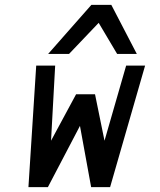

<svg xmlns="http://www.w3.org/2000/svg" viewBox="-20 -770 658 790"><path d="M178 -548 356 -750H438L543 -548H462L386 -676L264 -548ZM97 0 129 -500H207L190 -191L293 -382H371L410 -191L499 -500H577L433 0H355L309 -252L177 0Z"/></svg>

Font: Hermit LightItalic
Style: Regular
Weight: 300
Italic angle: -10°
Designer: Pablo Caro
Version: Version 2.000;PS 002.000;hotconv 1.0.88;makeotf.lib2.5.64775